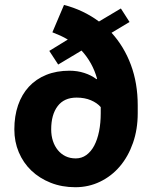

<svg xmlns="http://www.w3.org/2000/svg" viewBox="-20 -761 626 791"><path d="M439.5 -626Q491.2 -569.3 519.3 -493.7Q547.4 -418 547.4 -327.1V-294.4Q547.4 -228 527.8 -172.1Q508.3 -116.2 473.9 -75.7Q439.5 -35.2 392.3 -12.5Q345.2 10.3 290.5 10.3Q234.9 10.3 188.7 -8.1Q142.6 -26.4 109.1 -58.3Q75.7 -90.3 57.4 -133.8Q39.1 -177.2 39.1 -228Q39.1 -282.7 54.4 -327.4Q69.8 -372.1 99.1 -403.8Q128.4 -435.5 170.7 -452.6Q212.9 -469.7 266.6 -469.7Q298.8 -469.7 327.4 -460.4Q356 -451.2 377.9 -434.6L379.9 -437Q361.3 -503.4 315.9 -552.7L219.7 -495.1L183.1 -551.3L259.3 -598.1Q244.6 -606.9 228.5 -614.3Q212.4 -621.6 195.8 -627.9L243.7 -740.7Q283.2 -730.5 319.3 -713.4Q355.5 -696.3 387.7 -672.4L478 -726.1L513.7 -670.4ZM292 -108.4Q316.4 -108.4 335.7 -122.3Q355 -136.2 368.2 -161.1Q381.3 -186 388.2 -220.2Q395 -254.4 395 -294.4V-319.8Q380.4 -336.9 354.7 -347.9Q329.1 -358.9 295.4 -358.9Q244.1 -358.9 217.5 -323.7Q190.9 -288.6 190.9 -228Q190.9 -202.1 198 -180.4Q205.1 -158.7 218.3 -142.6Q231.4 -126.5 250 -117.4Q268.6 -108.4 292 -108.4Z"/></svg>

Font: Ufes Sans ExtraBold
Style: Regular
Weight: 800
Designer: Ricardo Esteves & Filipe Motta
Foundry: ProDesignUfes - Ricardo Esteves, Filipe Motta (This is a derivative work, based on Roboto family, by Christian Robertson
Version: Version 2.0